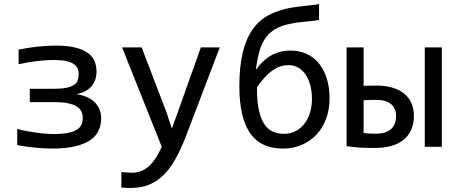

<svg xmlns="http://www.w3.org/2000/svg" viewBox="-20 -724 2239 947"><path d="M64.9 -87.9V-8.8C78 -5.9 92 -3.3 106.9 -1.2C121.9 0.9 137.1 2.7 152.6 4.2C168.1 5.6 183 6.8 197.5 7.6C212 8.4 225.3 8.8 237.3 8.8C282.2 8.8 320.1 5 351.1 -2.4C382 -9.9 406.9 -20.3 425.8 -33.4C444.7 -46.6 458.3 -62.4 466.6 -80.8C474.9 -99.2 479 -119.1 479 -140.6C479 -158.2 475.8 -173.8 469.5 -187.5C463.1 -201.2 454.5 -213 443.6 -222.9C432.7 -232.8 419.8 -240.8 404.8 -246.8C389.8 -252.8 373.5 -257.2 356 -259.8C373.5 -262.7 388.6 -267.6 401.1 -274.4C413.7 -281.2 424 -289.6 432.1 -299.3C440.3 -309.1 446.3 -320.1 450.2 -332.3C454.1 -344.5 456.1 -357.4 456.1 -371.1C456.1 -389.6 452.8 -406.7 446.3 -422.4C439.8 -438 428.7 -451.5 413.1 -462.9C397.5 -474.3 376.8 -483.2 351.1 -489.5C325.4 -495.8 293.3 -499 254.9 -499C240.6 -499 225.5 -498.5 209.7 -497.6C193.9 -496.6 178.1 -495.3 162.1 -493.7C146.2 -492 130.5 -489.9 115 -487.3C99.5 -484.7 85.1 -481.9 71.8 -479V-407.2C102.1 -414.1 132.3 -419.3 162.6 -422.9C192.9 -426.4 220.7 -428.2 246.1 -428.2C269.2 -428.2 288.6 -426.6 304.2 -423.3C319.8 -420.1 332.4 -415.4 341.8 -409.4C351.2 -403.4 358 -396.1 362.1 -387.5C366.1 -378.8 368.2 -369 368.2 -357.9C368.2 -346.5 366.5 -336.4 363.3 -327.6C360 -318.8 353.8 -311.4 344.7 -305.2C335.6 -299 323.2 -294.3 307.4 -291C291.6 -287.8 271.3 -286.1 246.6 -286.1H127V-220.2H247.1C275.4 -220.2 298.7 -218.3 316.9 -214.4C335.1 -210.4 349.5 -204.9 360.1 -197.8C370.7 -190.6 378 -182.2 382.1 -172.6C386.1 -163 388.2 -152.3 388.2 -140.6C388.2 -128.6 385.9 -117.8 381.3 -108.2C376.8 -98.6 369.1 -90.4 358.2 -83.7C347.2 -77.1 332.6 -71.9 314.2 -68.4C295.8 -64.8 272.8 -63 245.1 -63C233.4 -63 220.1 -63.6 205.3 -64.7C190.5 -65.8 175.1 -67.5 159.2 -69.8C143.2 -72.1 127.1 -74.7 110.8 -77.6C94.6 -80.6 79.3 -84 64.9 -87.9Z M1064 -490.2H970.7L856 -168L827.6 -89.8L802.7 -166L678.7 -490.2H582L777.8 0C767.4 23.1 756.7 42.8 745.6 59.1C734.5 75.4 723 88.6 710.9 98.9C698.9 109.1 686.1 116.5 672.6 121.1C659.1 125.7 644.5 127.9 628.9 127.9C619.5 127.9 610.5 127.5 602.1 126.7C593.6 125.9 585.8 125 578.6 124V201.2C586.8 201.8 594.2 202.3 601.1 202.6C607.9 203 615.6 203.1 624 203.1C656.2 203.1 685.4 198.2 711.4 188.5C737.5 178.7 761.4 163.5 783.2 142.8C805 122.2 825.1 95.7 843.5 63.5C861.9 31.2 879.7 -7.2 897 -51.8Z M1518.6 -234.9C1518.6 -212.7 1515.6 -191.4 1509.8 -170.9C1503.9 -150.4 1495.2 -132.2 1483.6 -116.5C1472.1 -100.7 1457.7 -88 1440.4 -78.4C1423.2 -68.8 1403.2 -64 1380.4 -64C1361.2 -64 1343.5 -67.3 1327.4 -74C1311.3 -80.6 1297.4 -92.3 1285.6 -108.9C1273.9 -125.5 1264.6 -148 1257.8 -176.5C1251 -205 1247.6 -241.4 1247.6 -285.6V-294.9C1261.6 -314.1 1274.7 -330.4 1287.1 -343.8C1299.5 -357.1 1311.8 -368.1 1324.2 -376.7C1336.6 -385.3 1349.2 -391.8 1362.1 -396.2C1374.9 -400.6 1389 -402.8 1404.3 -402.8C1419.3 -402.8 1433.6 -399.4 1447.3 -392.6C1460.9 -385.7 1473.1 -375.3 1483.6 -361.3C1494.2 -347.3 1502.7 -329.8 1509 -308.8C1515.4 -287.8 1518.6 -263.2 1518.6 -234.9ZM1241.7 -379.4C1246.6 -415.5 1252.9 -447.2 1260.7 -474.4C1268.6 -501.5 1279.9 -524.7 1294.9 -543.7C1309.9 -562.7 1329.6 -577.8 1354 -588.9C1378.4 -599.9 1409.7 -607.9 1447.8 -612.8C1456.9 -614.1 1466.4 -615.2 1476.3 -616.2C1486.2 -617.2 1495.8 -618.2 1505.1 -619.1C1514.4 -620.1 1523.2 -621.1 1531.5 -622.1C1539.8 -623 1547.2 -624.3 1553.7 -626V-704.1C1544.6 -702.1 1534.2 -700.5 1522.5 -699.2C1510.7 -697.9 1498.5 -696.5 1485.8 -695.1C1473.1 -693.6 1460.4 -692.1 1447.5 -690.7C1434.7 -689.2 1422.4 -687.3 1410.6 -685.1C1370.6 -677.6 1335 -665.4 1304 -648.7C1272.9 -631.9 1246.7 -608.5 1225.6 -578.4C1204.4 -548.3 1188.3 -510.4 1177.2 -464.8C1166.2 -419.3 1160.6 -363.9 1160.6 -298.8C1160.6 -245.8 1165.2 -200 1174.3 -161.4C1183.4 -122.8 1196.9 -90.9 1214.8 -65.7C1232.7 -40.4 1255.1 -21.7 1282 -9.5C1308.8 2.7 1340 8.8 1375.5 8.8C1409.3 8.8 1440.3 2.7 1468.5 -9.5C1496.7 -21.7 1520.9 -38.7 1541.3 -60.5C1561.6 -82.4 1577.4 -108.4 1588.6 -138.7C1599.9 -168.9 1605.5 -202 1605.5 -237.8C1605.5 -275.9 1600.7 -309.7 1591.1 -339.1C1581.5 -368.6 1568.1 -393.4 1551 -413.6C1533.9 -433.8 1513.6 -449 1490 -459.2C1466.4 -469.5 1440.6 -474.6 1412.6 -474.6C1377.4 -474.6 1345.9 -466.7 1317.9 -450.9C1289.9 -435.1 1264.5 -411.3 1241.7 -379.4Z M2075.2 0H2159.2V-490.2H2075.2ZM1933.6 -150.4C1933.6 -139 1931.9 -128.1 1928.5 -117.7C1925 -107.3 1919.5 -98.1 1911.9 -90.3C1904.2 -82.5 1893.9 -76.3 1880.9 -71.5C1867.8 -66.8 1851.4 -64.5 1831.5 -64.5C1822.1 -64.5 1812.7 -64.7 1803.2 -65.2C1793.8 -65.7 1783.9 -66.7 1773.4 -68.4V-229.5C1783.9 -230.1 1793.9 -230.6 1803.7 -231C1813.5 -231.3 1823.1 -231.4 1832.5 -231.4C1867.7 -231.4 1893.3 -224.4 1909.4 -210.2C1925.5 -196 1933.6 -176.1 1933.6 -150.4ZM1773.4 -300.8V-490.2H1689.5V-2.9C1713.5 0.7 1737.2 3 1760.5 4.2C1783.8 5.3 1805.8 5.9 1826.7 5.9C1859.2 5.9 1887.3 2.4 1910.9 -4.4C1934.5 -11.2 1954.4 -21.3 1970.7 -34.7C1987 -48 1999.5 -64.5 2008.3 -84.2C2017.1 -103.9 2021.5 -126.8 2021.5 -152.8C2021.5 -174.3 2017.7 -194.3 2010.3 -212.6C2002.8 -231 1991.4 -246.8 1976.1 -260C1960.8 -273.2 1941.7 -283.4 1918.7 -290.8C1895.8 -298.1 1869 -301.8 1838.4 -301.8C1827.3 -301.8 1816.7 -301.7 1806.4 -301.5C1796.1 -301.4 1785.2 -301.1 1773.4 -300.8Z"/></svg>

Font: CodeNewRoman Nerd Font Mono
Style: Regular
Weight: 400
Monospace: yes
Designer: Sam Radian
Foundry: Code New Roman
Version: Version 2.00 November 29, 2014;Nerd Fonts 3.2.1